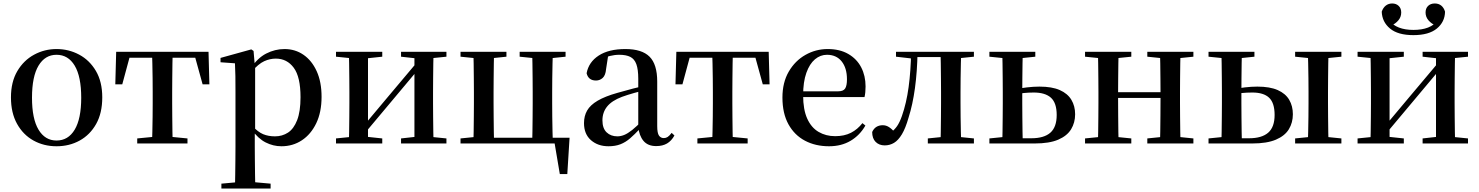

<svg xmlns="http://www.w3.org/2000/svg" viewBox="-20 -825 8502 1104"><path d="M305 16Q232 16 172.5 -17Q113 -50 78 -113Q43 -176 43 -265Q43 -354 79.5 -416Q116 -478 176 -510.5Q236 -543 305 -543Q375 -543 435 -511Q495 -479 531.5 -417Q568 -355 568 -265Q568 -175 533 -112.5Q498 -50 438.5 -17Q379 16 305 16ZM305 -17Q372 -17 409.5 -79.5Q447 -142 447 -263Q447 -385 409.5 -447.5Q372 -510 305 -510Q239 -510 201.5 -447.5Q164 -385 164 -263Q164 -142 201.5 -79.5Q239 -17 305 -17Z M643 -340 648 -527H1179L1184 -340H1145L1094 -525L1150 -493H677L733 -525L683 -340ZM769 0V-29L882 -40H946L1058 -29V0ZM854 0Q855 -25 856 -66.5Q857 -108 857.5 -153Q858 -198 858 -232V-296Q858 -330 857.5 -374.5Q857 -419 856 -461Q855 -503 854 -527H973Q972 -503 971.5 -461Q971 -419 970.5 -374.5Q970 -330 970 -296V-232Q970 -198 970.5 -153Q971 -108 971.5 -66.5Q972 -25 973 0Z M1253 259V231L1363 221H1425L1536 231V259ZM1331 259Q1332 221 1332.5 179Q1333 137 1333.5 95.5Q1334 54 1334 19V-299Q1334 -350 1333.5 -387.5Q1333 -425 1331 -461L1248 -467V-492L1425 -541L1438 -532L1445 -450L1447 -444V-77L1445 -65V19Q1445 53 1445.5 94.5Q1446 136 1446.5 178.5Q1447 221 1448 259ZM1598 16Q1551 16 1507.5 -6Q1464 -28 1427 -80H1414L1431 -101Q1463 -66 1493 -53.5Q1523 -41 1561 -41Q1603 -41 1636 -62.5Q1669 -84 1688.5 -134Q1708 -184 1708 -266Q1708 -383 1669 -435.5Q1630 -488 1566 -488Q1532 -488 1499 -473Q1466 -458 1425 -411L1412 -432H1422Q1460 -491 1510.5 -517Q1561 -543 1616 -543Q1677 -543 1725 -510Q1773 -477 1801 -415.5Q1829 -354 1829 -268Q1829 -180 1798.5 -116.5Q1768 -53 1716 -18.5Q1664 16 1598 16Z M1912 0V-29L2020 -40H2075L2178 -29V0ZM2286 0V-29L2385 -40H2439L2547 -29V0ZM1985 0Q1987 -25 1987.5 -66.5Q1988 -108 1988.5 -153Q1989 -198 1989 -232V-296Q1989 -330 1988.5 -374.5Q1988 -419 1987.5 -461Q1987 -503 1985 -527H2096V0ZM2070 -50 2027 -73H2047L2213 -271L2388 -479L2430 -457H2411L2241 -254ZM2363 0V-527H2473Q2472 -503 2471.5 -461Q2471 -419 2470.5 -374.5Q2470 -330 2470 -296V-232Q2470 -198 2470.5 -153Q2471 -108 2471.5 -66.5Q2472 -25 2473 0ZM1912 -499V-527H2178V-499L2075 -488H2021ZM2286 -499V-527H2547V-499L2439 -488H2385Z M2701 0Q2703 -25 2703.5 -66.5Q2704 -108 2704.5 -153Q2705 -198 2705 -232V-296Q2705 -330 2704.5 -374.5Q2704 -419 2703.5 -461Q2703 -503 2701 -527H2821Q2820 -503 2819.5 -461Q2819 -419 2818.5 -374.5Q2818 -330 2818 -296V-232Q2818 -198 2818.5 -153Q2819 -108 2819.5 -66.5Q2820 -25 2821 0ZM3040 0Q3041 -25 3041.5 -66.5Q3042 -108 3042.5 -153Q3043 -198 3043 -232V-296Q3043 -330 3042.5 -374.5Q3042 -419 3041.5 -461Q3041 -503 3040 -527H3159Q3158 -503 3157 -461Q3156 -419 3155.5 -374.5Q3155 -330 3155 -296V-232Q3155 -198 3155.5 -153Q3156 -108 3157 -66.5Q3158 -25 3159 0ZM3199 176 3164 -31 3208 0H2760V-33H3255L3242 176ZM2628 -499V-527H2892V-499L2786 -488H2737ZM2968 -499V-527H3232V-499L3126 -488H3076ZM2628 0V-29L2737 -40H2761V0Z M3479 16Q3418 16 3378 -19Q3338 -54 3338 -117Q3338 -158 3356 -189.5Q3374 -221 3416.5 -246Q3459 -271 3530 -291Q3571 -303 3619 -315.5Q3667 -328 3707 -337V-312Q3667 -302 3626.5 -290.5Q3586 -279 3556 -268Q3498 -246 3471 -212.5Q3444 -179 3444 -133Q3444 -87 3468 -64Q3492 -41 3530 -41Q3549 -41 3569 -49Q3589 -57 3615 -77.5Q3641 -98 3676 -135L3689 -84H3659Q3629 -52 3603 -29.5Q3577 -7 3547.5 4.5Q3518 16 3479 16ZM3753 15Q3705 15 3680 -15Q3655 -45 3650 -96V-99V-372Q3650 -426 3639 -456Q3628 -486 3604 -498Q3580 -510 3541 -510Q3514 -510 3486 -503Q3458 -496 3423 -480L3477 -506L3465 -428Q3462 -392 3445.5 -377Q3429 -362 3407 -362Q3363 -362 3353 -404Q3365 -468 3422.5 -505.5Q3480 -543 3576 -543Q3671 -543 3715 -499Q3759 -455 3759 -356V-100Q3759 -60 3769 -45.5Q3779 -31 3797 -31Q3809 -31 3819 -37.5Q3829 -44 3842 -61L3858 -46Q3841 -15 3815.5 0Q3790 15 3753 15Z M3864 -340 3869 -527H4400L4405 -340H4366L4315 -525L4371 -493H3898L3954 -525L3904 -340ZM3990 0V-29L4103 -40H4167L4279 -29V0ZM4075 0Q4076 -25 4077 -66.5Q4078 -108 4078.5 -153Q4079 -198 4079 -232V-296Q4079 -330 4078.5 -374.5Q4078 -419 4077 -461Q4076 -503 4075 -527H4194Q4193 -503 4192.5 -461Q4192 -419 4191.5 -374.5Q4191 -330 4191 -296V-232Q4191 -198 4191.5 -153Q4192 -108 4192.5 -66.5Q4193 -25 4194 0Z M4747 16Q4669 16 4608.5 -16Q4548 -48 4513.5 -110.5Q4479 -173 4479 -264Q4479 -351 4515.5 -413.5Q4552 -476 4611.5 -509.5Q4671 -543 4739 -543Q4809 -543 4858 -514.5Q4907 -486 4932 -437.5Q4957 -389 4957 -328Q4957 -292 4951 -267H4529V-300H4800Q4829 -300 4839.5 -316Q4850 -332 4850 -369Q4850 -434 4819.5 -472Q4789 -510 4735 -510Q4697 -510 4666 -484Q4635 -458 4616.5 -406Q4598 -354 4598 -277Q4598 -195 4621.5 -143Q4645 -91 4687 -66.5Q4729 -42 4782 -42Q4835 -42 4873 -61.5Q4911 -81 4939 -117L4956 -103Q4924 -47 4871 -15.5Q4818 16 4747 16Z M5067 11Q5035 11 5015 -9Q4995 -29 4995 -66Q5004 -86 5019.5 -95.5Q5035 -105 5056 -105Q5075 -105 5092 -94Q5109 -83 5127 -62V-50H5101V-62Q5123 -78 5138 -99.5Q5153 -121 5166 -158Q5192 -232 5204.5 -324Q5217 -416 5219 -527H5256Q5254 -414 5241 -318.5Q5228 -223 5204 -148Q5187 -88 5166 -53Q5145 -18 5120.5 -3.5Q5096 11 5067 11ZM5132 -499V-527H5236V-488H5228ZM5237 -497V-527H5427V-497ZM5315 0V-29L5423 -40H5473L5580 -29V0ZM5388 0Q5389 -25 5389.5 -66.5Q5390 -108 5390.5 -153Q5391 -198 5391 -232V-296Q5391 -330 5390.5 -374.5Q5390 -419 5389.5 -461Q5389 -503 5388 -527H5507Q5506 -503 5505 -461Q5504 -419 5503.5 -374.5Q5503 -330 5503 -296V-232Q5503 -198 5503.5 -153Q5504 -108 5505 -66.5Q5506 -25 5507 0ZM5447 -488V-527H5580V-499L5473 -488Z M5802 0V-30H5910Q5983 -30 6019.5 -62Q6056 -94 6056 -164Q6056 -233 6023 -263Q5990 -293 5924 -293Q5893 -293 5865.5 -290Q5838 -287 5810 -281V-312Q5847 -318 5884.5 -322.5Q5922 -327 5957 -327Q6029 -327 6074 -307Q6119 -287 6140.5 -251Q6162 -215 6162 -168Q6162 -120 6139 -82Q6116 -44 6065 -22Q6014 0 5929 0ZM5743 0Q5744 -25 5744.5 -66.5Q5745 -108 5745.5 -153Q5746 -198 5746 -232V-296Q5746 -330 5745.5 -374.5Q5745 -419 5744.5 -461Q5744 -503 5743 -527H5861Q5860 -503 5859.5 -461Q5859 -419 5858.5 -374.5Q5858 -330 5858 -295V-232Q5858 -198 5858.5 -153Q5859 -108 5859.5 -66.5Q5860 -25 5861 0ZM5669 -499V-527H5933V-499L5827 -488H5777ZM5669 0V-29L5777 -40H5804V0Z M6292 0Q6294 -25 6294.5 -66.5Q6295 -108 6295.5 -153Q6296 -198 6296 -232V-296Q6296 -330 6295.5 -374.5Q6295 -419 6294.5 -461Q6294 -503 6292 -527H6412Q6411 -503 6410.5 -460.5Q6410 -418 6409.5 -371.5Q6409 -325 6409 -287V-266Q6409 -215 6409.5 -163Q6410 -111 6410.5 -68Q6411 -25 6412 0ZM6649 0Q6651 -25 6651.5 -68Q6652 -111 6652.5 -163Q6653 -215 6653 -266V-287Q6653 -325 6652.5 -371.5Q6652 -418 6651.5 -460.5Q6651 -503 6649 -527H6768Q6767 -503 6766.5 -461Q6766 -419 6765.5 -374.5Q6765 -330 6765 -296V-232Q6765 -198 6765.5 -153Q6766 -108 6766.5 -66.5Q6767 -25 6768 0ZM6219 0V-29L6328 -40H6377L6485 -29V0ZM6219 -499V-527H6485V-499L6377 -488H6328ZM6577 0V-29L6685 -40H6735L6842 -29V0ZM6577 -499V-527H6842V-499L6735 -488H6685ZM6352 -262V-295H6709V-262Z M7052 0V-30H7162Q7235 -30 7272 -62Q7309 -94 7309 -164Q7309 -233 7277.5 -263Q7246 -293 7181 -293Q7148 -293 7119.5 -290Q7091 -287 7064 -281V-312Q7100 -318 7137.5 -322.5Q7175 -327 7210 -327Q7282 -327 7327 -307Q7372 -287 7393 -251Q7414 -215 7414 -168Q7414 -120 7391 -82Q7368 -44 7316.5 -22Q7265 0 7180 0ZM7003 0Q7004 -25 7004.5 -66.5Q7005 -108 7005.5 -153Q7006 -198 7006 -232V-296Q7006 -330 7005.5 -374.5Q7005 -419 7004.5 -461Q7004 -503 7003 -527H7121Q7120 -503 7119.5 -461Q7119 -419 7118.5 -374.5Q7118 -330 7118 -295V-232Q7118 -198 7118.5 -153Q7119 -108 7119.5 -66.5Q7120 -25 7121 0ZM7500 0Q7501 -25 7502 -66.5Q7503 -108 7503.5 -153Q7504 -198 7504 -232V-296Q7504 -330 7503.5 -374.5Q7503 -419 7502 -461Q7501 -503 7500 -527H7619Q7618 -503 7617.5 -461Q7617 -419 7616.5 -374.5Q7616 -330 7616 -296V-232Q7616 -198 7616.5 -153Q7617 -108 7617.5 -66.5Q7618 -25 7619 0ZM6929 -499V-527H7193V-499L7087 -488H7037ZM7427 0V-29L7535 -40H7586L7693 -29V0ZM7427 -499V-527H7693V-499L7586 -488H7535ZM6929 0V-29L7037 -40H7064V0Z M8107 -623Q8018 -623 7972.5 -661Q7927 -699 7925 -758Q7933 -781 7948.5 -793Q7964 -805 7985 -805Q8008 -805 8022.5 -791Q8037 -777 8037 -753Q8037 -728 8021 -708.5Q8005 -689 7978 -677L7961 -712Q7989 -680 8024 -666.5Q8059 -653 8107 -653Q8156 -653 8191 -666.5Q8226 -680 8253 -712L8237 -677Q8210 -689 8193.5 -708.5Q8177 -728 8177 -753Q8177 -777 8191.5 -791Q8206 -805 8230 -805Q8252 -805 8267 -793Q8282 -781 8289 -758Q8288 -699 8242 -661Q8196 -623 8107 -623ZM7786 0V-29L7894 -40H7949L8052 -29V0ZM8160 0V-29L8259 -40H8313L8421 -29V0ZM7859 0Q7861 -25 7861.5 -66.5Q7862 -108 7862.5 -153Q7863 -198 7863 -232V-296Q7863 -330 7862.5 -374.5Q7862 -419 7861.5 -461Q7861 -503 7859 -527H7970V0ZM7944 -50 7901 -73H7921L8087 -271L8262 -479L8304 -457H8285L8115 -254ZM8237 0V-527H8347Q8346 -503 8345.5 -461Q8345 -419 8344.5 -374.5Q8344 -330 8344 -296V-232Q8344 -198 8344.5 -153Q8345 -108 8345.5 -66.5Q8346 -25 8347 0ZM7786 -499V-527H8052V-499L7949 -488H7895ZM8160 -499V-527H8421V-499L8313 -488H8259Z"/></svg>

Font: Noto Serif TC SemiBold
Style: Regular
Weight: 600
Version: Version 2.002-H1;hotconv 1.1.0;makeotfexe 2.6.0